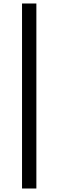

<svg xmlns="http://www.w3.org/2000/svg" viewBox="-20 -826 334 1098"><path d="M106 252V-806H188V252Z"/></svg>

Font: Menbere
Style: Regular
Weight: 400
Designer: Aleme Tadesse
Foundry: Sorkin Type Co
Version: Version 1.000